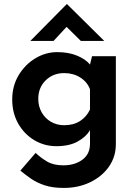

<svg xmlns="http://www.w3.org/2000/svg" viewBox="-20 -707 663 943"><path d="M293 216Q238 216 199 203Q160 190 131.5 170Q103 150 80 131L155 44Q180 68 211.5 86.5Q243 105 291 105Q347 105 384.5 77.5Q422 50 422 -1V-68Q403 -35 361.5 -12Q320 11 257 11Q198 11 148.5 -18.5Q99 -48 69.5 -100Q40 -152 40 -218Q40 -285 71.5 -337.5Q103 -390 153.5 -420.5Q204 -451 261 -451Q317 -451 359 -433.5Q401 -416 422 -390L432 -431H549V1Q549 63 515 111.5Q481 160 423 188Q365 216 293 216ZM168 -221Q168 -185 184.5 -155.5Q201 -126 230 -109Q259 -92 295 -92Q341 -92 373 -112.5Q405 -133 422 -169V-269Q408 -305 374 -326.5Q340 -348 295 -348Q241 -348 204.5 -312.5Q168 -277 168 -221ZM377 -506 307 -575 243 -506H129L308 -687H309L492 -506Z"/></svg>

Font: Reem Kufi SemiBold
Style: Regular
Weight: 600
Designer: Khaled Hosny
Version: Version 1.001